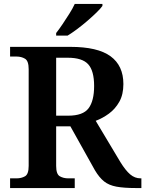

<svg xmlns="http://www.w3.org/2000/svg" viewBox="-20 -951 735 971"><path d="M31 0V-49H64Q88 -49 106.5 -59.5Q125 -70 125 -112V-601Q125 -643 106.5 -654Q88 -665 64 -665H31V-714H336Q474 -714 539 -666.5Q604 -619 604 -526Q604 -473 583.5 -436.5Q563 -400 531 -376.5Q499 -353 464 -340L589 -131Q615 -89 638.5 -69Q662 -49 691 -49H695V0H668Q607 0 569 -7Q531 -14 506.5 -33.5Q482 -53 460 -90L336 -312H264V-112Q264 -70 282.5 -59.5Q301 -49 325 -49H358V0ZM325 -366Q400 -366 428 -403.5Q456 -441 456 -516Q456 -593 426 -626Q396 -659 323 -659H264V-366ZM264 -784Q279 -803 296.5 -829Q314 -855 331 -882Q348 -909 358 -931H498V-921Q489 -908 468.5 -888Q448 -868 422.5 -846Q397 -824 371 -804.5Q345 -785 322 -771H264Z"/></svg>

Font: Noto Nastaliq Urdu SemiBold
Style: Regular
Weight: 600
Version: Version 3.007